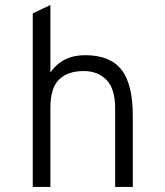

<svg xmlns="http://www.w3.org/2000/svg" viewBox="-20 -742 656 762"><path d="M110 -689 180 -722V-454Q227 -523 318 -523Q416 -523 461.5 -466Q507 -409 507 -283V0H437V-312Q437 -389 403 -424.5Q369 -460 312 -460Q249 -460 214.5 -426.5Q180 -393 180 -314V0H110Z"/></svg>

Font: Overpass Mono Light
Style: Regular
Weight: 300
Monospace: yes
Designer: Delve Withrington, Dave Bailey
Foundry: Delve Fonts
Version: Version 1.000;DELV;Overpass